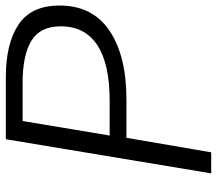

<svg xmlns="http://www.w3.org/2000/svg" viewBox="-64 -698 762 675"><g transform="rotate(-90 317.5 -361.0)"><path d="M165 -722H383Q501 -722 568 -677.5Q635 -633 635 -533Q635 -417 546.5 -357.5Q458 -298 305 -298H170L119 0H45ZM562 -529Q562 -601 511.5 -632Q461 -663 363 -663H229L178 -357H301Q430 -357 496 -400.5Q562 -444 562 -529Z"/></g></svg>

Font: Nebula Sans Book
Style: Regular
Weight: 400
Italic angle: -9°
Designer: Paul D. Hunt for Adobe (as Source Sans)
Foundry: Nebula Entertainment & Broadcasting LLC
Version: Version 1.010